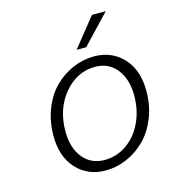

<svg xmlns="http://www.w3.org/2000/svg" viewBox="-108 -804 817 907"><g transform="rotate(-15 300.0 -350.5)"><path d="M312 -573.2 424.8 -713.9H492.2L358.9 -573.2ZM297.9 13.2Q211.4 13.2 156.2 -46.4Q101.1 -106 101.1 -208Q101.1 -279.3 124.8 -339.4Q148.4 -399.4 187.7 -438.7Q227.1 -478 277.6 -500Q328.1 -522 382.8 -522Q469.2 -522 524.7 -462.6Q580.1 -403.3 580.1 -300.8Q580.1 -230 556.2 -169.9Q532.2 -109.9 492.7 -70.3Q453.1 -30.8 402.3 -8.8Q351.6 13.2 297.9 13.2ZM306.2 -36.1Q364.3 -36.1 412.8 -69.1Q461.4 -102.1 490.2 -161.6Q519 -221.2 519 -294.9Q519 -374.5 480 -423.8Q440.9 -473.1 375 -473.1Q286.1 -473.1 223.6 -398.9Q161.1 -324.7 161.1 -213.9Q161.1 -133.3 200.4 -84.7Q239.7 -36.1 306.2 -36.1Z"/></g></svg>

Font: Office Code Pro Light Italic
Style: Regular
Weight: 300
Italic angle: -9°
Designer: Nathan Rutzky & Paul D. Hunt
Foundry: Adobe Systems Incorporated
Version: Version 1.004;PS 001.004;hotconv 1.0.70;makeotf.lib2.5.58329